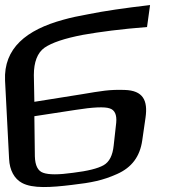

<svg xmlns="http://www.w3.org/2000/svg" viewBox="-84 -719 684 760"><path d="M492 -253C502 -322 482 -361 409 -363C349 -365 318 -359 240 -346L52 -316L50 -422C50 -473 64 -510 92 -530C121 -550 171 -567 244 -581C311 -593 396 -604 498 -612L510 -699C407 -687 326 -675 267 -663C228 -656 195 -649 167 -641C20 -601 -70 -528 -64 -400L-48 -90C-46 -45 -27 -11 3 5C45 28 118 23 200 13C279 4 323 -5 379 -30C438 -56 470 -100 479 -163ZM366 -143C362 -104 349 -78 326 -65C303 -52 263 -42 205 -35C148 -27 109 -27 87 -35C66 -42 55 -64 54 -100L52 -259L215 -284C284 -295 330 -297 350 -290C370 -284 379 -265 376 -233Z"/></svg>

Font: Gamestation Warped
Style: Regular
Weight: 400
Designer: Jonas Hecksher
Foundry: Jonas Hecksher, Playtypeª, e-types AS
Version: Version 1.003